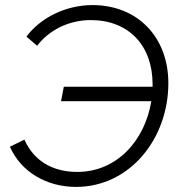

<svg xmlns="http://www.w3.org/2000/svg" viewBox="-20 -723 712 755"><path d="M231 -382 220 -325H575C550 -172 441 -47 284 -47C181 -47 111 -95 76 -174L19 -146C62 -48 162 12 279 12C490 12 642 -177 642 -396C642 -578 520 -703 344 -703C238 -703 139 -653 84 -579L126 -543C174 -606 252 -644 337 -644C486 -644 580 -544 580 -392V-382Z"/></svg>

Font: Fixel Display 20240404 Light
Style: Italic
Weight: 300
Italic angle: -10°
Designer: AlfaBravo + MacPaw
Foundry: Kyrylo Tkachov, Marchela Mozhyna, Serhii Makarenko, Maria Weinstein, Zakhar Kryvoshyya
Version: Version 1.211;Glyphs 3.2 (3225)